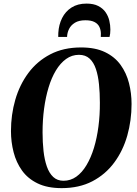

<svg xmlns="http://www.w3.org/2000/svg" viewBox="-20 -1010 743 1042"><path d="M314.5 11Q237 11 184 -14.8Q131 -40.5 99.5 -84.5Q68 -128.5 53.8 -184Q39.5 -239.5 39.5 -298.5Q39.5 -387.5 63 -468.8Q86.5 -550 134 -614Q181.5 -678 253 -715.2Q324.5 -752.5 420 -752.5Q497.5 -752.5 550.2 -727Q603 -701.5 634.5 -657.8Q666 -614 680 -559Q694 -504 694 -445.5Q694 -356.5 670.8 -274.2Q647.5 -192 600 -127.8Q552.5 -63.5 481.2 -26.2Q410 11 314.5 11ZM324.5 -29Q363 -29 394.2 -51.2Q425.5 -73.5 449.5 -113.8Q473.5 -154 489.8 -207.2Q506 -260.5 514.2 -323.2Q522.5 -386 522 -453Q522 -506 517.2 -552.8Q512.5 -599.5 500.5 -635.5Q488.5 -671.5 466.2 -692Q444 -712.5 408.5 -712.5Q370 -712.5 338.8 -690Q307.5 -667.5 283.5 -627.8Q259.5 -588 243.5 -535Q227.5 -482 219.2 -420Q211 -358 211 -292Q211 -238 216.2 -190.5Q221.5 -143 234.2 -106.5Q247 -70 269 -49.5Q291 -29 324.5 -29ZM449.5 -990.5Q488 -990.5 513.2 -977.5Q538.5 -964.5 553 -943.5Q567.5 -922.5 573.2 -898Q579 -873.5 579 -849.5Q579 -838 577.8 -827.8Q576.5 -817.5 574.5 -809.5H527Q527 -813 527.2 -817.8Q527.5 -822.5 527.5 -828.5Q527 -848.5 519 -864.8Q511 -881 492.8 -890.5Q474.5 -900 443.5 -900Q408.5 -900 386.8 -886.8Q365 -873.5 354.8 -852.8Q344.5 -832 344 -809.5H296Q296 -815.5 296.2 -820.8Q296.5 -826 296.5 -832Q299 -876 317 -912Q335 -948 368.2 -969.2Q401.5 -990.5 449.5 -990.5Z"/></svg>

Font: Merriweather 96pt ExtraBold
Style: Italic
Weight: 800
Italic angle: -7.8°
Version: Version 2.101